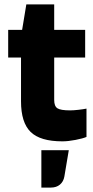

<svg xmlns="http://www.w3.org/2000/svg" viewBox="-20 -629 421 868"><path d="M17 0ZM75 -369H17V-494H80L99 -609H225V-494H365V-369H225V-177Q225 -149 239.5 -139.5Q254 -130 297 -130Q312 -130 334 -132.5Q356 -135 371 -138V-10Q355 -3 321.5 3.5Q288 10 262 10Q162 10 118.5 -32.5Q75 -75 75 -171ZM291 50 271 169Q267 192 251 205.5Q235 219 210 219H167V50Z"/></svg>

Font: Blinker
Style: Bold
Weight: 700
Designer: Juergen Huber
Foundry: supertype
Version: Version 1.015;PS 1.15;hotconv 1.0.88;makeotf.lib2.5.647800; 